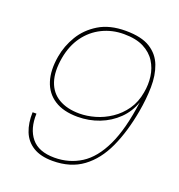

<svg xmlns="http://www.w3.org/2000/svg" viewBox="-130 -820 874 937"><g transform="rotate(20 307.0 -351.5)"><path d="M73 -182H93Q90 -103 128 -56.5Q166 -10 248 -10Q324 -10 385 -48.5Q446 -87 487.5 -174.5Q529 -262 548 -407Q530 -354 490.5 -315.5Q451 -277 398 -256.5Q345 -236 286 -236Q212 -236 165.5 -266Q119 -296 101.5 -350.5Q84 -405 97 -480Q107 -538 138.5 -590.5Q170 -643 226 -677Q282 -711 365 -711Q447 -711 492.5 -682.5Q538 -654 556.5 -605Q575 -556 574 -494Q573 -432 561 -365Q541 -253 502.5 -169Q464 -85 401 -38.5Q338 8 245 8Q183 8 144 -16Q105 -40 88 -83Q71 -126 73 -182ZM289 -254Q328 -254 370 -266Q412 -278 450 -303.5Q488 -329 515 -367.5Q542 -406 551 -459Q559 -501 553.5 -542.5Q548 -584 526.5 -618Q505 -652 465 -672.5Q425 -693 362 -693Q301 -693 249.5 -667.5Q198 -642 163.5 -594.5Q129 -547 117 -480Q104 -406 121 -355.5Q138 -305 181.5 -279.5Q225 -254 289 -254Z"/></g></svg>

Font: Poppins Variable
Style: Italic
Weight: 100
Italic angle: -10°
Designer: Jonny Pinhorn
Foundry: Indian Type Foundry
Version: Version 6.000